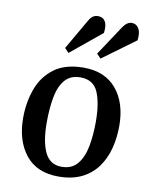

<svg xmlns="http://www.w3.org/2000/svg" viewBox="-88 -847 732 927"><g transform="rotate(10 278.0 -384.0)"><path d="M262 14Q156 14 101 -55Q46 -124 46 -236Q46 -312 70 -378Q94 -444 148.5 -484.5Q203 -525 293 -525Q397 -525 453.5 -457.5Q510 -390 510 -277Q510 -220 496.5 -167.5Q483 -115 453.5 -74Q424 -33 376.5 -9.5Q329 14 262 14ZM269 -35Q319 -35 346.5 -68Q374 -101 384.5 -156Q395 -211 395 -277Q395 -368 372 -422Q349 -476 285 -476Q237 -476 210 -445Q183 -414 172.5 -359.5Q162 -305 162 -233Q162 -140 187 -87.5Q212 -35 269 -35ZM273 -752Q283 -769 293.5 -775.5Q304 -782 318 -782Q342 -782 353 -763Q364 -744 359 -707L207 -582L187 -603ZM440 -748Q460 -778 484 -778Q506 -778 518 -758Q530 -738 525 -700L364 -582L344 -603Z"/></g></svg>

Font: Literata 36pt Medium
Style: Italic
Weight: 500
Italic angle: -2°
Designer: Latin by Veronika Burian and Jose Scaglione. Greek by Irene Vlachou. Cyrillic by Vera Evstafieva
Foundry: TypeTogether
Version: Version 3.002